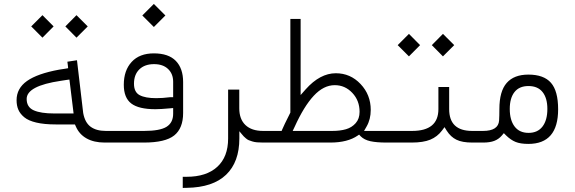

<svg xmlns="http://www.w3.org/2000/svg" viewBox="-20 -718 2894 967"><path d="M309.1 -585 365.2 -641.6 421.9 -585 365.2 -528.3ZM137.2 -585 193.8 -641.6 250 -585 193.8 -528.3ZM529.8 0H507.3Q453.1 0 415.8 -21Q378.4 -42 361.3 -82.5L357.4 -91.3H347.7H260.3Q203.1 -91.3 163.3 -100.6Q123.5 -109.9 102.5 -127.2Q81.5 -144.5 72.5 -165.3Q63.5 -186 63.5 -213.4Q63.5 -272.9 116 -310.1Q168.5 -347.2 277.8 -367.2L309.6 -372.1L323.2 -374.5L321.8 -388.7L319.3 -407.2L367.7 -414.6L398.9 -149.9V-149.4Q407.7 -100.6 436.5 -79.6Q465.3 -58.6 512.7 -58.6H529.8Q542.5 -58.6 542.5 -32.7V-27.3Q542.5 0 529.8 0ZM348.6 -163.1 331.5 -302.7 329.6 -317.4 314.9 -315.4 286.6 -311Q114.3 -285.6 114.3 -219.7Q114.3 -178.2 149.9 -162.4Q185.5 -146.5 252.9 -146.5H334H350.6Z M524.9 -58.6H705.6Q785.2 -58.6 818.6 -79.3Q852.1 -100.1 852.1 -145.5V-157.7V-173.8L835.9 -172.4Q789.1 -168 762.7 -168Q678.7 -168 641.1 -196.8Q603.5 -225.6 603.5 -291Q603.5 -363.3 643.1 -406.2Q682.6 -449.2 754.9 -449.2Q828.6 -449.2 865.5 -411.4Q902.3 -373.5 902.3 -304.7V-148.9Q902.3 -71.8 857.4 -35.9Q812.5 0 704.6 0H525.4Q512.7 0 512.7 -27.3V-32.7Q512.7 -58.6 524.9 -58.6ZM755.9 -395Q709 -395 681.9 -368.7Q654.8 -342.3 654.8 -296.4Q654.8 -253.9 683.3 -238.8Q711.9 -223.6 766.6 -223.6Q798.8 -223.6 837.4 -228.5H852.1V-243.2V-306.2Q852.1 -346.2 826.4 -370.6Q800.8 -395 755.9 -395ZM696.8 -640.1 754.9 -698.2 813 -640.1 754.9 -582Z M1311.5 0H1304.7Q1287.6 0 1274.2 -1.2Q1260.7 -2.4 1250 -5.9Q1239.3 -9.3 1232.7 -12Q1226.1 -14.6 1218.5 -21.2Q1210.9 -27.8 1207.5 -31.2Q1204.1 -34.7 1196.5 -43.9Q1189 -53.2 1185.5 -57.1V-23.9V-21Q1185.5 98.1 1118.7 162.1Q1051.8 226.1 920.9 228L900.4 228.5V172.4H919.9Q1019.5 172.4 1074.2 122.3Q1128.9 72.3 1128.9 -20.5V-266.6H1185.1V-172.4Q1185.1 -117.7 1216.3 -88.1Q1247.6 -58.6 1304.7 -58.6H1312Q1324.2 -58.6 1324.2 -32.7V-27.3Q1324.2 -16.1 1321 -8.1Q1317.9 0 1311.5 0Z M1939.9 0H1926.3Q1876.5 0 1845.5 -6.8Q1814.5 -13.7 1796.9 -31.2L1788.6 -40L1782.2 -35.6Q1731 0 1643.6 0H1308.1Q1295.4 0 1295.4 -27.3V-32.7Q1295.4 -58.6 1307.6 -58.6H1388.7H1398.4L1402.3 -67.9Q1408.7 -84 1440.9 -147.9L1442.4 -150.9V-154.3V-622.6H1494.1V-277.8V-239.3L1519.5 -268.1Q1591.8 -349.1 1671.4 -349.1Q1744.6 -349.1 1795.9 -294.9Q1847.2 -240.7 1847.2 -164.6Q1847.2 -116.7 1826.2 -80.6L1813.5 -58.6H1838.9H1939.9Q1952.1 -58.6 1952.1 -32.7V-27.3Q1952.1 -16.1 1949 -8.1Q1945.8 0 1939.9 0ZM1666 -289.1Q1609.9 -289.1 1560.3 -235.8Q1510.7 -182.6 1463.9 -79.1L1454.1 -58.6H1477.1H1653.3Q1692.9 -58.6 1722.4 -67.1Q1752 -75.7 1771.5 -97.9Q1791 -120.1 1791 -154.8Q1791 -211.4 1754.4 -250.2Q1717.8 -289.1 1666 -289.1Z M2154.8 -490.7 2210.9 -547.4 2267.6 -490.7 2210.9 -434.1ZM1982.9 -490.7 2039.6 -547.4 2095.7 -490.7 2039.6 -434.1ZM2367.7 0H2358.4Q2308.1 0 2279.1 -14.2Q2250 -28.3 2230 -59.6L2218.8 -77.6L2206.1 -60.5Q2182.6 -29.3 2147.2 -14.6Q2111.8 0 2053.2 0H1936Q1923.3 0 1923.3 -27.3V-32.7Q1923.3 -58.6 1935.5 -58.6H2055.7Q2188 -58.6 2188 -168.5V-279.8H2242.2V-168.5Q2242.2 -58.6 2357.9 -58.6H2368.2Q2380.4 -58.6 2380.4 -32.7V-27.3Q2380.4 -16.1 2377.2 -8.1Q2374 0 2367.7 0Z M2363.8 -58.6H2412.6Q2490.2 -58.6 2493.7 -111.3Q2495.1 -134.3 2495.1 -168.5Q2495.1 -258.3 2532 -300.3Q2568.8 -342.3 2641.1 -342.3Q2718.8 -342.3 2754.9 -301Q2791 -259.8 2791 -167.5Q2791 6.8 2641.1 6.8Q2601.1 6.8 2576.7 -3.2Q2552.2 -13.2 2528.8 -36.1L2517.6 -47.4L2507.3 -35.2Q2491.7 -17.1 2469.5 -8.5Q2447.3 0 2413.6 0H2364.3Q2351.6 0 2351.6 -27.3V-32.7Q2351.6 -58.6 2363.8 -58.6ZM2736.8 -169.4Q2736.8 -224.1 2712.6 -254.4Q2688.5 -284.7 2641.6 -284.7Q2595.2 -284.7 2571.3 -254.4Q2547.4 -224.1 2547.4 -169.4Q2547.4 -112.8 2571.8 -80.8Q2596.2 -48.8 2642.1 -48.8Q2688 -48.8 2712.4 -80.8Q2736.8 -112.8 2736.8 -169.4Z"/></svg>

Font: Shabnam Thin WOL
Style: Thin-WOL
Weight: 100
Foundry: DejaVu fonts team - Redesigned by Saber Rastikerdar - Based on Vazir font
Version: Version 5.0.0